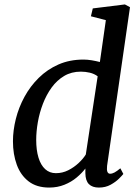

<svg xmlns="http://www.w3.org/2000/svg" viewBox="-20 -837 624 867"><path d="M463.5 -88Q461.5 -70 465 -61.2Q468.5 -52.5 477 -52.5Q486.5 -52.5 497.2 -58.2Q508 -64 523.5 -77L537 -51.5Q532.5 -45.5 517.5 -30.5Q502.5 -15.5 479.5 -2.8Q456.5 10 426.5 10Q397 10 381.5 -5.5Q366 -21 365.5 -54.5V-76Q350 -55.5 326.2 -35.5Q302.5 -15.5 271 -2.8Q239.5 10 202 10Q145.5 10 109.2 -18Q73 -46 55.8 -93.2Q38.5 -140.5 38.5 -199Q38.5 -248 51.5 -300Q64.5 -352 90.5 -399.8Q116.5 -447.5 155 -485.5Q193.5 -523.5 244 -545.8Q294.5 -568 357 -568Q374.5 -568 394 -564.8Q413.5 -561.5 431 -557L458 -746L390.5 -763.5L399 -799L544 -817L567 -804.5ZM421 -492.5Q405.5 -504 385.5 -508.8Q365.5 -513.5 345 -513.5Q302.5 -513.5 269.8 -494Q237 -474.5 213.2 -441.8Q189.5 -409 174 -368.8Q158.5 -328.5 151 -286Q143.5 -243.5 143.5 -205Q143.5 -159 153.8 -125.2Q164 -91.5 184 -73.2Q204 -55 232.5 -55Q262 -55 288.2 -68.2Q314.5 -81.5 335.2 -101Q356 -120.5 367.5 -139.5Z"/></svg>

Font: Merriweather Light 18pt
Style: Italic
Weight: 400
Italic angle: -7.8°
Version: Version 2.101